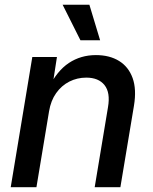

<svg xmlns="http://www.w3.org/2000/svg" viewBox="-20 -775 632 795"><path d="M183.1 -314 130.9 0H24.4L113.8 -539.1H215.8L195.3 -406.7L180.7 -410.2Q215.8 -481.4 265.1 -514.2Q314.5 -546.9 377 -546.9Q433.6 -546.9 472.9 -522.7Q512.2 -498.5 529.1 -451.9Q545.9 -405.3 534.7 -337.4L478.5 0H372.1L427.2 -331.5Q437.5 -391.6 412.8 -422.6Q388.2 -453.6 336.9 -453.6Q299.8 -453.6 267.3 -437.3Q234.9 -420.9 212.6 -389.6Q190.4 -358.4 183.1 -314ZM313 -608.4 239.3 -755.4H350.1L394.5 -608.4Z"/></svg>

Font: Inter 18pt Medium
Style: Italic
Weight: 500
Italic angle: -9.3988°
Designer: Rasmus Andersson
Foundry: rsms
Version: Version 4.001;git-66647c0bb